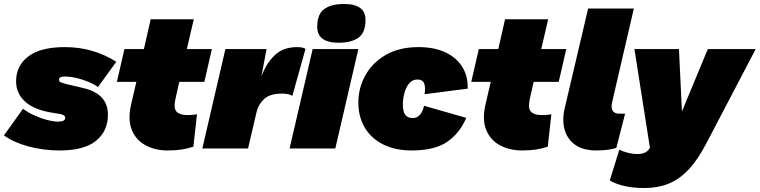

<svg xmlns="http://www.w3.org/2000/svg" viewBox="-52 -747 3822 966"><path d="M249 10Q165 10 90 -10.5Q15 -31 -32 -66L64 -200Q85 -183 117.5 -168Q150 -153 183.5 -144Q217 -135 240 -135Q276 -135 276 -154Q276 -170 247 -174L205 -181Q119 -195 74 -236Q29 -277 29 -338Q29 -417 91 -463.5Q153 -510 273 -510Q350 -510 415.5 -490Q481 -470 533 -436L441 -309Q422 -323 393.5 -335Q365 -347 333.5 -354.5Q302 -362 273 -362Q245 -362 245 -346Q245 -336 254 -332.5Q263 -329 282 -324L367 -304Q491 -275 491 -170Q491 -87 431 -38.5Q371 10 249 10Z M792 10Q729 10 680.5 -16Q632 -42 611 -94Q590 -146 608 -223L634 -335H536L574 -500H672L706 -650H923L888 -500H1014L976 -335H850L831 -251Q820 -202 836.5 -185Q853 -168 890 -168Q904 -168 916.5 -169Q929 -170 939 -172L921 -9Q891 1 860.5 5.5Q830 10 792 10Z M966 0 1082 -500H1289L1263 -362Q1288 -429 1330.5 -469.5Q1373 -510 1443 -510Q1459 -510 1469 -507.5Q1479 -505 1485 -501L1419 -265Q1410 -270 1398 -273Q1386 -276 1366 -276Q1306 -276 1277 -249Q1248 -222 1239 -184L1196 0Z M1751 -500 1635 0H1405L1521 -500ZM1652 -532Q1544 -532 1544 -612Q1544 -676 1579.5 -701.5Q1615 -727 1679 -727Q1787 -727 1787 -647Q1787 -583 1751.5 -557.5Q1716 -532 1652 -532Z M2019 10Q1937 10 1876.5 -20Q1816 -50 1783.5 -104.5Q1751 -159 1751 -231Q1751 -305 1786.5 -368.5Q1822 -432 1889.5 -471Q1957 -510 2054 -510Q2132 -510 2188 -484Q2244 -458 2273.5 -411Q2303 -364 2301 -301L2084 -273Q2090 -305 2082.5 -326Q2075 -347 2048 -347Q2023 -347 2007 -328Q1991 -309 1983 -280Q1975 -251 1975 -222Q1975 -184 1987.5 -168.5Q2000 -153 2025 -153Q2048 -153 2062.5 -171.5Q2077 -190 2081 -215L2294 -154Q2261 -77 2198 -33.5Q2135 10 2019 10Z M2575 10Q2512 10 2463.5 -16Q2415 -42 2394 -94Q2373 -146 2391 -223L2417 -335H2319L2357 -500H2455L2489 -650H2706L2671 -500H2797L2759 -335H2633L2614 -251Q2603 -202 2619.5 -185Q2636 -168 2673 -168Q2687 -168 2699.5 -169Q2712 -170 2722 -172L2704 -9Q2674 1 2643.5 5.5Q2613 10 2575 10Z M2948 10Q2884 10 2844 -17Q2804 -44 2789.5 -92Q2775 -140 2789 -202L2907 -704H3137L3028 -234Q3014 -175 3065 -175H3093L3049 -3Q3035 2 3009.5 6Q2984 10 2948 10Z M3190 199Q3081 199 3016 161L3064 6Q3081 15 3106.5 21.5Q3132 28 3154 28Q3196 28 3213 4L3218 -3L3140 -500H3364L3379 -186L3509 -500H3750L3503 -28Q3459 57 3412 106.5Q3365 156 3311 177.5Q3257 199 3190 199Z"/></svg>

Font: Prodigy Sans Black
Style: Italic
Weight: 900
Italic angle: -13°
Designer: Wei Huang
Foundry: Wei Huang
Version: Version 1.003; ttfautohint (v1.8.3)